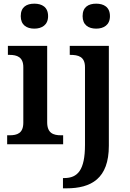

<svg xmlns="http://www.w3.org/2000/svg" viewBox="-20 -786 708 1046"><path d="M167 -630C208 -630 242 -650 242 -698C242 -748 208 -766 167 -766C125 -766 93 -748 93 -698C93 -650 125 -630 167 -630ZM504 -630C545 -630 579 -650 579 -698C579 -748 545 -766 504 -766C462 -766 430 -748 430 -698C430 -650 462 -630 504 -630ZM19 0H324V-49H312C270 -49 237 -61 237 -120V-536H23V-487H32C73 -487 107 -475 107 -420V-118C107 -60 74 -49 32 -49H19ZM323 240H342C477 240 573 187 573 8V-536H360V-487H363C406 -487 443 -478 443 -420V3C443 141 403 184 330 184H323Z"/></svg>

Font: Noto Serif Sinhala SemiBold
Style: Regular
Weight: 600
Designer: Jelle Bosma - Monotype Design Team
Foundry: Monotype Imaging Inc.
Version: Version 2.007